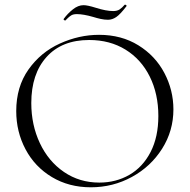

<svg xmlns="http://www.w3.org/2000/svg" viewBox="-20 -784 806 816"><path d="M49 -312Q49 -415 101 -488.5Q153 -562 234.5 -599Q316 -636 401 -636Q496 -636 568 -591.5Q640 -547 678.5 -474Q717 -401 717 -319Q717 -228 669 -152Q621 -76 540.5 -32Q460 12 366 12Q273 12 200.5 -31.5Q128 -75 88.5 -149.5Q49 -224 49 -312ZM653 -291Q653 -385 616.5 -458.5Q580 -532 513.5 -573Q447 -614 359 -614Q243 -614 178 -542Q113 -470 113 -346Q113 -253 149.5 -175.5Q186 -98 252 -53Q318 -8 402 -8Q473 -8 530 -41Q587 -74 620 -138Q653 -202 653 -291ZM510 -764H512Q515 -764 517 -761.5Q519 -759 517 -757Q491 -723 474 -711.5Q457 -700 439 -700Q424 -700 408 -703.5Q392 -707 376 -712Q334 -724 307 -724Q291 -724 282.5 -718.5Q274 -713 267.5 -706.5Q261 -700 258 -697H257Q254 -697 251.5 -699.5Q249 -702 251 -704Q267 -726 289.5 -744Q312 -762 335 -762Q352 -762 387 -751Q431 -737 461 -737Q478 -737 488.5 -744Q499 -751 510 -764Z"/></svg>

Font: Cormorant Infant Light
Style: Regular
Weight: 300
Designer: Christian Thalmann (Catharsis Fonts)
Version: Version 3.000